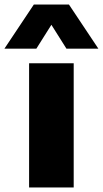

<svg xmlns="http://www.w3.org/2000/svg" viewBox="-70 -828 455 848"><path d="M58.5 0V-548.5H255.5V0ZM-50.5 -613 79.5 -808H234.5L364.5 -613H223.5L157 -718.5L90.5 -613Z"/></svg>

Font: Encode Sans SemiExpanded SemiExpanded ExtraBold
Style: Regular
Weight: 800
Width: 6
Designer: Multiple Designers
Foundry: Impallari Type
Version: Version 3.000; ttfautohint (v1.8.3) -l 8 -r 50 -G 200 -x 14 